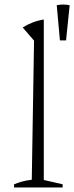

<svg xmlns="http://www.w3.org/2000/svg" viewBox="-20 -826 327 846"><path d="M42 0V-14Q57 -20 75.5 -25.5Q94 -31 120 -34L130 -647L80 -705Q101 -718 124 -727Q147 -736 173 -740V-33L256 -14V0ZM244 -648 230 -803Q258 -809 287 -803L271 -648Z"/></svg>

Font: Piazzolla Thin Thin
Style: Regular
Weight: 250
Version: Version 2.005